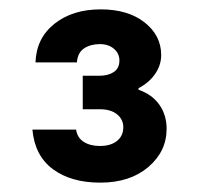

<svg xmlns="http://www.w3.org/2000/svg" viewBox="-20 -880 423 410"><path d="M194.2 -490Q131.7 -490 92.9 -518.8Q54.2 -547.5 49.2 -603.3H142.5Q145 -585.8 158.8 -577.1Q172.5 -568.3 193.3 -568.3Q216.7 -568.3 230 -579.2Q243.3 -590 243.3 -608.3Q243.3 -625 230 -635.8Q216.7 -646.7 193.3 -646.7H156.7V-718.3H193.3Q210.8 -718.3 222.9 -726.2Q235 -734.2 235 -750.8Q235 -765.8 223.3 -775.8Q211.7 -785.8 193.3 -785.8Q173.3 -785.8 159.6 -776.7Q145.8 -767.5 144.2 -746.7H55.8Q57.5 -798.3 96.2 -829.2Q135 -860 195 -860Q253.3 -860 288.8 -832.1Q324.2 -804.2 324.2 -762.5Q324.2 -740.8 311.2 -722.1Q298.3 -703.3 275.8 -691.7V-688.3Q305 -678.3 320.4 -656.2Q335.8 -634.2 335.8 -605Q335.8 -556.7 296.7 -523.3Q257.5 -490 194.2 -490Z"/></svg>

Font: Funnel Sans
Style: Bold
Weight: 700
Designer: NORD ID, Kristian Moeller
Foundry: Dicotype
Version: Version 1.000